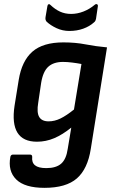

<svg xmlns="http://www.w3.org/2000/svg" viewBox="-20 -707 547 924"><path d="M285 -503Q343 -503 391.5 -493.5Q440 -484 495 -479L417 9Q402 106 350 151.5Q298 197 194 197Q99 197 58 156.5Q17 116 30 47Q33 37 42 37H125Q135 37 135 48Q132 75 148.5 88.5Q165 102 203 102Q250 102 274.5 80.5Q299 59 306 9L323 -93Q281 -59 241 -42Q201 -25 158 -25Q91 -25 64 -68.5Q37 -112 50 -198L70 -322Q85 -414 136 -458.5Q187 -503 285 -503ZM214 -123Q243 -123 271.5 -137Q300 -151 336 -180L372 -399Q351 -403 327 -406Q303 -409 283 -409Q238 -409 212.5 -386Q187 -363 178 -308L164 -213Q156 -166 168.5 -144.5Q181 -123 214 -123ZM314 -558Q281 -558 252 -571.5Q223 -585 204 -603Q201 -607 199.5 -611.5Q198 -616 199 -624L208 -677Q209 -685 214 -686.5Q219 -688 223 -683Q245 -662 269 -651Q293 -640 322 -640Q352 -640 381.5 -651.5Q411 -663 436 -684Q442 -689 447 -686.5Q452 -684 451 -677L442 -616Q441 -611 439 -607Q437 -603 432 -599Q411 -580 380.5 -569Q350 -558 314 -558Z"/></svg>

Font: Sofia Sans Semi Condensed
Style: Bold Italic
Weight: 700
Italic angle: -9°
Version: Version 4.100